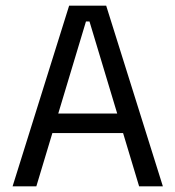

<svg xmlns="http://www.w3.org/2000/svg" viewBox="-20 -659 620 679"><path d="M24.5 0 224.5 -639H355.5L556 0H472L296.5 -583H284L108.5 0ZM144.5 -188.5V-257.5H435.5V-188.5Z"/></svg>

Font: Anek Tamil
Style: Regular
Weight: 400
Designer: Aadarsh Rajan (Tamil), Yesha Goshar (Latin)
Foundry: Ek Type
Version: Version 1.003